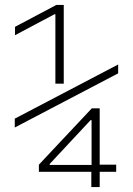

<svg xmlns="http://www.w3.org/2000/svg" viewBox="-20 -755 540 780"><path d="M205 -415V-697H201L41 -612V-646L209 -735H239V-415ZM351 5V-57H138V-86L353 -315H385V-86H452V-57H385V5ZM182 -85H352V-267H348L182 -89ZM40 -237V-273L460 -493V-457Z"/></svg>

Font: M PLUS Code Latin ExtraLight
Style: Regular
Weight: 250
Designer: Coji Morishita
Foundry: UNDERFOREST DESIGN
Version: Version 1.002; ttfautohint (v1.8.3)